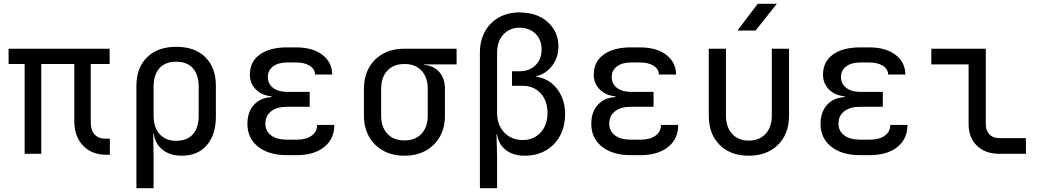

<svg xmlns="http://www.w3.org/2000/svg" viewBox="-20 -805 5440 1005"><path d="M536 5Q460 5 414.5 -43Q369 -91 369 -170V-470H196V0H109V-470H25V-550H554V-470H455V-164Q455 -123 475.5 -101Q496 -79 531 -79H555V5Z M694 180V-356Q694 -451 750 -505.5Q806 -560 903 -560Q1000 -560 1055 -505.5Q1110 -451 1110 -356V-195Q1110 -100 1062.5 -45Q1015 10 932 10Q870 10 831 -21Q792 -52 785 -105H782L784 20V180ZM902 -68Q959 -68 989.5 -102Q1020 -136 1020 -200V-350Q1020 -414 989.5 -448Q959 -482 902 -482Q845 -482 814.5 -448Q784 -414 784 -350V-200Q784 -138 815.5 -103Q847 -68 902 -68Z M1534 7H1481Q1386 7 1330.5 -37.5Q1275 -82 1275 -157Q1275 -217 1308 -255Q1341 -293 1401 -297V-301Q1351 -305 1319.5 -336.5Q1288 -368 1288 -414Q1288 -483 1340.5 -520Q1393 -557 1483 -557H1530Q1616 -557 1667 -518.5Q1718 -480 1719 -415H1629Q1628 -444 1601 -461Q1574 -478 1530 -478H1483Q1437 -478 1409.5 -457.5Q1382 -437 1382 -402Q1382 -366 1409.5 -345Q1437 -324 1484 -324H1601V-246H1481Q1429 -246 1399 -222.5Q1369 -199 1369 -158Q1369 -119 1399 -96.5Q1429 -74 1481 -74H1534Q1583 -74 1611.5 -95Q1640 -116 1640 -151H1730Q1730 -78 1677 -35.5Q1624 7 1534 7Z M2097 10Q2033 10 1985.5 -16.5Q1938 -43 1911.5 -90Q1885 -137 1885 -200V-340Q1885 -403 1911.5 -450.5Q1938 -498 1985.5 -524Q2033 -550 2097 -550H2370V-468H2201V-465Q2251 -461 2280 -427.5Q2309 -394 2309 -340V-200Q2309 -137 2282.5 -90Q2256 -43 2208.5 -16.5Q2161 10 2097 10ZM2097 -70Q2154 -70 2186.5 -105Q2219 -140 2219 -200V-340Q2219 -400 2186.5 -435Q2154 -470 2097 -470Q2040 -470 2007.5 -435Q1975 -400 1975 -340V-200Q1975 -140 2007.5 -105Q2040 -70 2097 -70Z M2492 180V-529Q2492 -592 2518 -639.5Q2544 -687 2591 -713.5Q2638 -740 2699 -740Q2760 -740 2805.5 -717.5Q2851 -695 2877 -654.5Q2903 -614 2903 -561Q2903 -505 2871 -462Q2839 -419 2788 -406V-403Q2833 -397 2866.5 -370Q2900 -343 2919 -301.5Q2938 -260 2938 -209Q2938 -144 2911.5 -94.5Q2885 -45 2837 -17.5Q2789 10 2726 10Q2666 10 2627.5 -20Q2589 -50 2582 -102H2579L2582 20V180ZM2716 -72Q2774 -72 2810 -111.5Q2846 -151 2846 -214Q2846 -277 2810 -316.5Q2774 -356 2715 -356H2660V-432H2699Q2751 -432 2783 -463.5Q2815 -495 2815 -546Q2815 -597 2783 -628.5Q2751 -660 2699 -660Q2647 -660 2614.5 -624Q2582 -588 2582 -529V-214Q2582 -151 2619.5 -111.5Q2657 -72 2716 -72Z M3334 7H3281Q3186 7 3130.5 -37.5Q3075 -82 3075 -157Q3075 -217 3108 -255Q3141 -293 3201 -297V-301Q3151 -305 3119.5 -336.5Q3088 -368 3088 -414Q3088 -483 3140.5 -520Q3193 -557 3283 -557H3330Q3416 -557 3467 -518.5Q3518 -480 3519 -415H3429Q3428 -444 3401 -461Q3374 -478 3330 -478H3283Q3237 -478 3209.5 -457.5Q3182 -437 3182 -402Q3182 -366 3209.5 -345Q3237 -324 3284 -324H3401V-246H3281Q3229 -246 3199 -222.5Q3169 -199 3169 -158Q3169 -119 3199 -96.5Q3229 -74 3281 -74H3334Q3383 -74 3411.5 -95Q3440 -116 3440 -151H3530Q3530 -78 3477 -35.5Q3424 7 3334 7Z M3899 10Q3804 10 3747 -46.5Q3690 -103 3690 -200V-550H3780V-200Q3780 -140 3812 -104.5Q3844 -69 3899 -69Q3955 -69 3987.5 -104.5Q4020 -140 4020 -200V-550H4110V-200Q4110 -103 4052 -46.5Q3994 10 3899 10ZM3840 -645 3946 -785H4046L3935 -645Z M4534 7H4481Q4386 7 4330.5 -37.5Q4275 -82 4275 -157Q4275 -217 4308 -255Q4341 -293 4401 -297V-301Q4351 -305 4319.5 -336.5Q4288 -368 4288 -414Q4288 -483 4340.5 -520Q4393 -557 4483 -557H4530Q4616 -557 4667 -518.5Q4718 -480 4719 -415H4629Q4628 -444 4601 -461Q4574 -478 4530 -478H4483Q4437 -478 4409.5 -457.5Q4382 -437 4382 -402Q4382 -366 4409.5 -345Q4437 -324 4484 -324H4601V-246H4481Q4429 -246 4399 -222.5Q4369 -199 4369 -158Q4369 -119 4399 -96.5Q4429 -74 4481 -74H4534Q4583 -74 4611.5 -95Q4640 -116 4640 -151H4730Q4730 -78 4677 -35.5Q4624 7 4534 7Z M5210 0Q5137 0 5093.5 -42.5Q5050 -85 5050 -155V-468H4855V-550H5140V-155Q5140 -121 5159 -101.5Q5178 -82 5210 -82H5350V0Z"/></svg>

Font: JetBrainsMonoNL NFM
Style: Regular
Weight: 400
Monospace: yes
Designer: Philipp Nurullin, Konstantin Bulenkov
Foundry: JetBrains
Version: Version 2.304; ttfautohint (v1.8.4.7-5d5b);Nerd Fonts 3.3.0